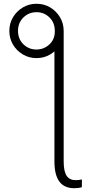

<svg xmlns="http://www.w3.org/2000/svg" viewBox="-20 -780 476 1004"><path d="M264.6 -595.7 313 -619.1V64Q313 116.2 328.4 139.2Q343.8 162.1 376 162.1Q392.6 162.1 408.2 158.2V198.7Q400.4 201.7 388.9 202.9Q377.4 204.1 367.7 204.1Q315.9 204.1 290.3 169.2Q264.6 134.3 264.6 64ZM28.8 -618.2Q28.8 -657.7 48.1 -689.9Q67.4 -722.2 99.6 -741.2Q131.8 -760.3 170.9 -760.3Q210.4 -760.3 242.4 -741.2Q274.4 -722.2 293.7 -689.9Q313 -657.7 313 -618.2Q313 -579.1 293.9 -546.9Q274.9 -514.6 242.7 -495.4Q210.4 -476.1 170.9 -476.1Q131.8 -476.1 99.4 -495.4Q66.9 -514.6 47.9 -546.9Q28.8 -579.1 28.8 -618.2ZM170.9 -521Q210.9 -521.5 239.3 -548.6Q267.6 -575.7 266.6 -618.7Q266.6 -661.1 238.8 -688.7Q210.9 -716.3 170.9 -716.3Q130.9 -716.3 102.5 -688.7Q74.2 -661.1 74.2 -618.7Q74.2 -575.7 102.5 -548.3Q130.9 -521 170.9 -521Z"/></svg>

Font: Inter 28pt ExtraLight
Style: Regular
Weight: 250
Designer: Rasmus Andersson
Foundry: rsms
Version: Version 4.001;git-66647c0bb